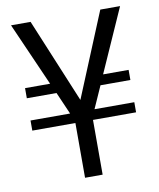

<svg xmlns="http://www.w3.org/2000/svg" viewBox="-82 -795 713 860"><g transform="rotate(-10 274.0 -365.0)"><path d="M315 0H235V-249H39V-295H219L175 -396H40V-442H154L27 -730H116L275 -347L433 -730H523L395 -442H511V-396H375L330 -295H511V-249H315Z"/></g></svg>

Font: Fauna One
Style: Regular
Weight: 400
Version: Version 1.001